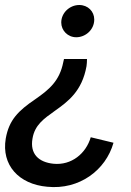

<svg xmlns="http://www.w3.org/2000/svg" viewBox="-37 -549 524 768"><path d="M311 -313H219L216 -300C201 -225 160 -191 104 -152C36 -106 -1 -69 -14 5C-32 111 38 188 152 198C280 211 386 132 417 22L326 0C307 65 249 113 177 106C118 100 82 67 93 5C102 -49 138 -74 183 -106C235 -143 291 -184 309 -284C310 -292 311 -301 311 -313ZM280 -529C242 -529 208 -498 208 -459C208 -427 234 -400 268 -400C305 -400 340 -430 340 -471C340 -503 315 -529 280 -529Z"/></svg>

Font: Fixel Text 20240404 Medium
Style: Italic
Weight: 500
Width: 4
Italic angle: -10°
Designer: AlfaBravo + MacPaw
Foundry: Kyrylo Tkachov, Marchela Mozhyna, Serhii Makarenko, Maria Weinstein, Zakhar Kryvoshyya
Version: Version 1.211;Glyphs 3.2 (3225)